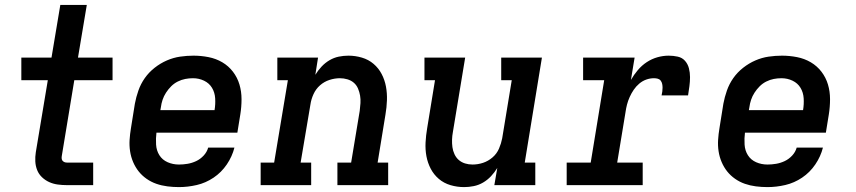

<svg xmlns="http://www.w3.org/2000/svg" viewBox="-20 -755 3490 783"><path d="M253 0Q234 0 215.5 -2.5Q197 -5 180.5 -12.5Q164 -20 151 -32.5Q138 -45 131.5 -61.5Q125 -78 124 -96.5Q123 -115 126 -134L175 -428H67V-520H190L226 -735H334L298 -520H439V-428H283L232 -119Q231 -114 231.5 -108.5Q232 -103 235 -99.5Q238 -96 242.5 -94Q247 -92 253 -92H360V0Z M710 8Q686 8 662.5 5Q639 2 617.5 -5.5Q596 -13 577.5 -26Q559 -39 545.5 -56Q532 -73 523 -94Q514 -115 510.5 -138Q507 -161 508.5 -184.5Q510 -208 514 -232L530 -332Q535 -359 544.5 -386Q554 -413 570.5 -436.5Q587 -460 610.5 -478.5Q634 -497 660.5 -508.5Q687 -520 714.5 -524Q742 -528 769 -528Q800 -528 830.5 -522Q861 -516 886.5 -501Q912 -486 930 -462.5Q948 -439 956.5 -410.5Q965 -382 965 -350.5Q965 -319 960 -288L948 -214H618Q615 -190 616.5 -165.5Q618 -141 630 -122Q642 -103 663.5 -93.5Q685 -84 710 -84Q727 -84 745 -87Q763 -90 780 -98Q797 -106 810.5 -120.5Q824 -135 829 -153H936Q927 -117 905 -84.5Q883 -52 851 -30.5Q819 -9 782.5 -0.5Q746 8 710 8ZM634 -306H855Q859 -330 857.5 -354Q856 -378 844.5 -397Q833 -416 812 -426Q791 -436 767 -436Q751 -436 735.5 -433Q720 -430 705 -422.5Q690 -415 678 -403Q666 -391 657 -377Q648 -363 643 -348Q638 -333 636 -317Z M1043 0V-92H1098L1154 -428H1111V-520H1277L1266 -450Q1277 -468 1291.5 -483.5Q1306 -499 1324 -509.5Q1342 -520 1361.5 -524Q1381 -528 1401 -528Q1429 -528 1456 -520Q1483 -512 1503.5 -494.5Q1524 -477 1536.5 -453Q1549 -429 1554 -402Q1559 -375 1558 -346Q1557 -317 1552 -288L1520 -92H1563V0H1356V-92H1412L1447 -303Q1449 -319 1450 -334.5Q1451 -350 1448.5 -365Q1446 -380 1440 -394Q1434 -408 1423 -417.5Q1412 -427 1397 -431.5Q1382 -436 1366 -436Q1345 -436 1323.5 -429Q1302 -422 1285 -407Q1268 -392 1258.5 -371Q1249 -350 1246 -329L1206 -92H1249V0Z M1873 8Q1844 8 1817 0Q1790 -8 1769.5 -25.5Q1749 -43 1736.5 -67Q1724 -91 1719 -118Q1714 -145 1715.5 -174Q1717 -203 1722 -232L1754 -428H1711V-520H1877L1827 -217Q1824 -201 1823.5 -185.5Q1823 -170 1825 -155Q1827 -140 1833.5 -126Q1840 -112 1851 -102.5Q1862 -93 1876.5 -88.5Q1891 -84 1907 -84Q1929 -84 1950 -91Q1971 -98 1988.5 -113Q2006 -128 2015 -149Q2024 -170 2028 -191L2067 -428H2024V-520H2190L2120 -92H2163V0H1996L2008 -70Q1997 -52 1982.5 -36.5Q1968 -21 1950 -10.5Q1932 0 1912 4Q1892 8 1873 8Z M2291 0V-92H2389L2444 -428H2358V-520H2568L2553 -429Q2565 -450 2581 -469Q2597 -488 2617.5 -501.5Q2638 -515 2661 -521.5Q2684 -528 2707 -528Q2726 -528 2744 -524Q2762 -520 2773.5 -507Q2785 -494 2789.5 -476.5Q2794 -459 2794 -440.5Q2794 -422 2791.5 -403.5Q2789 -385 2786 -366H2678Q2680 -374 2681 -382Q2682 -390 2682 -397.5Q2682 -405 2680.5 -412.5Q2679 -420 2674.5 -426Q2670 -432 2662.5 -434Q2655 -436 2647 -436Q2631 -436 2615.5 -430.5Q2600 -425 2587 -414Q2574 -403 2564.5 -389Q2555 -375 2548 -359.5Q2541 -344 2537 -328.5Q2533 -313 2531 -298L2497 -92H2601V0Z M3110 8Q3086 8 3062.5 5Q3039 2 3017.5 -5.5Q2996 -13 2977.5 -26Q2959 -39 2945.5 -56Q2932 -73 2923 -94Q2914 -115 2910.5 -138Q2907 -161 2908.5 -184.5Q2910 -208 2914 -232L2930 -332Q2935 -359 2944.5 -386Q2954 -413 2970.5 -436.5Q2987 -460 3010.5 -478.5Q3034 -497 3060.5 -508.5Q3087 -520 3114.5 -524Q3142 -528 3169 -528Q3200 -528 3230.5 -522Q3261 -516 3286.5 -501Q3312 -486 3330 -462.5Q3348 -439 3356.5 -410.5Q3365 -382 3365 -350.5Q3365 -319 3360 -288L3348 -214H3018Q3015 -190 3016.5 -165.5Q3018 -141 3030 -122Q3042 -103 3063.5 -93.5Q3085 -84 3110 -84Q3127 -84 3145 -87Q3163 -90 3180 -98Q3197 -106 3210.5 -120.5Q3224 -135 3229 -153H3336Q3327 -117 3305 -84.5Q3283 -52 3251 -30.5Q3219 -9 3182.5 -0.5Q3146 8 3110 8ZM3034 -306H3255Q3259 -330 3257.5 -354Q3256 -378 3244.5 -397Q3233 -416 3212 -426Q3191 -436 3167 -436Q3151 -436 3135.5 -433Q3120 -430 3105 -422.5Q3090 -415 3078 -403Q3066 -391 3057 -377Q3048 -363 3043 -348Q3038 -333 3036 -317Z"/></svg>

Font: Iosevka Etoile SmBdObl
Style: Regular
Weight: 600
Italic angle: -9°
Designer: Belleve Invis
Foundry: Belleve Invis
Version: Version 15.5.2; ttfautohint (v1.8.4)